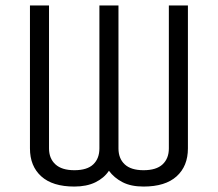

<svg xmlns="http://www.w3.org/2000/svg" viewBox="-20 -670 800 705"><path d="M345 -650H415V-125Q415 -88 438 -66.5Q461 -45 507 -45Q554 -45 577 -66.5Q600 -88 600 -125V-650H670V-125Q670 -60 628.5 -22.5Q587 15 507 15Q461 15 430 -1Q399 -17 380 -43Q362 -16 330 -0.5Q298 15 253 15Q173 15 131.5 -22.5Q90 -60 90 -125V-650H160V-125Q160 -88 183.5 -66.5Q207 -45 253 -45Q300 -45 322.5 -66.5Q345 -88 345 -125Z"/></svg>

Font: Unica One
Style: Regular
Weight: 400
Designer: Eduardo Rodriguez Tunni
Foundry: Eduardo Rodriguez Tunni
Version: Version 2.000; ttfautohint (v1.8.4.7-5d5b);gftools[0.9.23]